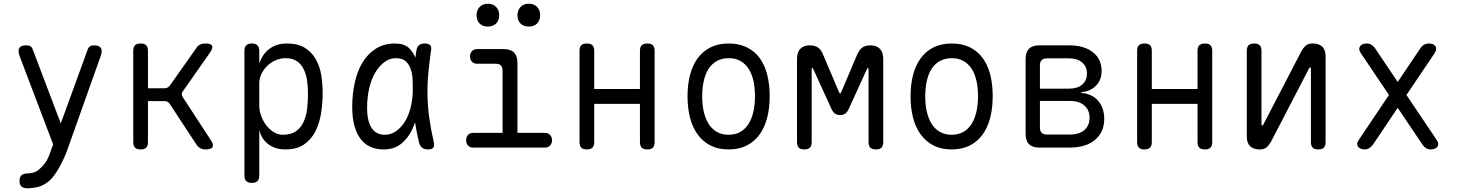

<svg xmlns="http://www.w3.org/2000/svg" viewBox="-20 -794 7840 1033"><path d="M257 7 266 -17 86 -491 82 -505Q80 -512 80 -519Q80 -535 90 -542.5Q100 -550 121 -550Q136 -550 144 -545Q152 -540 155 -531L307 -130L453 -531Q457 -540 464.5 -545Q472 -550 487 -550Q507 -550 517 -542Q527 -534 527 -519Q527 -513 526 -507Q525 -501 522 -493L343 10Q336 31 324.5 56Q313 81 299.5 105.5Q286 130 270 151.5Q254 173 236 186Q212 205 183 212Q154 219 129 219Q106 219 95.5 209.5Q85 200 85 180V179Q85 159 95.5 149Q106 139 129 139Q144 139 161 134Q178 129 193 115Q207 103 217 90.5Q227 78 234 64.5Q241 51 246.5 36.5Q252 22 257 7Z M736 10Q716 10 706.5 0.5Q697 -9 697 -30V-520Q697 -541 706.5 -550.5Q716 -560 737 -560Q757 -560 766.5 -550.5Q776 -541 776 -520V-319H865Q874 -319 881.5 -323Q889 -327 894 -334L1036 -535Q1044 -548 1056 -554Q1068 -560 1084 -560Q1115 -560 1121 -548Q1127 -536 1109 -510L964 -303Q958 -296 958 -288Q958 -280 963 -272L1113 -42Q1131 -16 1123.5 -3Q1116 10 1085 10Q1070 10 1058 3.5Q1046 -3 1037 -16L894 -234Q889 -242 882 -246Q875 -250 865 -250H776V-30Q776 -9 766.5 0.5Q757 10 736 10Z M1335 -560Q1355 -560 1365 -550Q1375 -540 1375 -520V-453Q1383 -476 1395.5 -495Q1408 -514 1426 -528.5Q1444 -543 1468 -551.5Q1492 -560 1523 -560Q1583 -560 1620.5 -536.5Q1658 -513 1679.5 -474.5Q1701 -436 1708.5 -389Q1716 -342 1716 -294Q1716 -240 1707.5 -185.5Q1699 -131 1677 -87.5Q1655 -44 1616 -17Q1577 10 1515 10Q1460 10 1422.5 -19Q1385 -48 1375 -96V150Q1375 171 1365 180.5Q1355 190 1335 190Q1315 190 1305 180.5Q1295 171 1295 150V-520Q1295 -540 1305 -550Q1315 -560 1335 -560ZM1516 -481Q1488 -481 1462 -469.5Q1436 -458 1417 -439Q1398 -420 1386.5 -396Q1375 -372 1375 -347V-224Q1375 -199 1384.5 -172Q1394 -145 1411 -122Q1428 -99 1451.5 -84Q1475 -69 1502 -69Q1546 -69 1572.5 -88Q1599 -107 1613.5 -138.5Q1628 -170 1632.5 -209.5Q1637 -249 1637 -290Q1637 -329 1631.5 -364Q1626 -399 1612 -425.5Q1598 -452 1575 -466.5Q1552 -481 1516 -481Z M2044 10Q2006 10 1975 -3Q1944 -16 1922 -44Q1900 -72 1887.5 -115Q1875 -158 1875 -219Q1875 -288 1889 -350.5Q1903 -413 1931.5 -459.5Q1960 -506 2003.5 -533Q2047 -560 2105 -560Q2153 -560 2180 -536Q2202 -515 2215 -484Q2217 -502 2220 -521Q2224 -543 2235 -551.5Q2246 -560 2265 -560Q2286 -560 2294.5 -550.5Q2303 -541 2299 -521Q2290 -459 2284.5 -400Q2279 -341 2280 -282Q2281 -223 2289.5 -160.5Q2298 -98 2314 -29Q2318 -9 2311 0.5Q2304 10 2283.5 10Q2263 10 2251 0.5Q2239 -9 2234 -29Q2221 -84 2213 -136Q2206 -114 2196 -94Q2174 -49 2137 -19.5Q2100 10 2044 10ZM2050 -69Q2083 -69 2110.5 -88Q2138 -107 2158 -139Q2178 -171 2189 -214.5Q2200 -258 2201 -306Q2201 -333 2200 -363.5Q2199 -394 2190.5 -420Q2182 -446 2164 -463.5Q2146 -481 2111 -481Q2076 -481 2047.5 -459.5Q2019 -438 1998 -402Q1977 -366 1966 -317Q1955 -268 1955 -212Q1955 -145 1978.5 -107Q2002 -69 2050 -69Z M2911 -79Q2929 -79 2939.5 -68Q2950 -57 2950 -39.5Q2950 -22 2939.5 -11Q2929 0 2912 0H2526Q2508 0 2498 -11Q2488 -22 2488 -39.5Q2488 -57 2498 -68Q2508 -79 2526 -79H2684V-413Q2684 -432 2675 -441.5Q2666 -451 2647 -451H2548Q2530 -451 2519.5 -462Q2509 -473 2509 -490.5Q2509 -508 2519.5 -519Q2530 -530 2548 -530H2689Q2727 -530 2745.5 -511.5Q2764 -493 2764 -455V-79ZM2825 -651Q2798 -651 2781 -667Q2764 -683 2764 -711Q2764 -740 2781 -757Q2798 -774 2825 -774Q2853 -774 2869.5 -757Q2886 -740 2886 -711Q2886 -684 2869.5 -667.5Q2853 -651 2825 -651ZM2605 -651Q2578 -651 2561 -667Q2544 -683 2544 -711Q2544 -740 2561 -757Q2578 -774 2605 -774Q2632 -774 2649 -757Q2666 -740 2666 -711Q2666 -684 2649 -667.5Q2632 -651 2605 -651Z M3137 10Q3117 10 3107.5 0.5Q3098 -9 3098 -30V-520Q3098 -541 3107.5 -550.5Q3117 -560 3137 -560Q3158 -560 3167.5 -550.5Q3177 -541 3177 -520V-315H3423V-520Q3423 -541 3433 -550.5Q3443 -560 3463 -560Q3483 -560 3492.5 -550.5Q3502 -541 3502 -520V-30Q3502 -9 3492.5 0.5Q3483 10 3463 10Q3442 10 3432.5 0.5Q3423 -9 3423 -30V-235H3177V-30Q3177 -9 3167 0.5Q3157 10 3137 10Z M3900 10Q3844 10 3803 -11Q3762 -32 3734 -70Q3706 -108 3692.5 -160.5Q3679 -213 3679 -276Q3679 -339 3692.5 -391Q3706 -443 3733.5 -480.5Q3761 -518 3802.5 -539Q3844 -560 3901 -560Q3957 -560 3999 -539Q4041 -518 4068 -480.5Q4095 -443 4108 -391Q4121 -339 4121 -277Q4121 -213 4107.5 -160.5Q4094 -108 4066.5 -70Q4039 -32 3997.5 -11Q3956 10 3900 10ZM3900 -69Q3936 -69 3962.5 -84Q3989 -99 4006.5 -126Q4024 -153 4033 -191.5Q4042 -230 4042 -277Q4042 -322 4033.5 -359.5Q4025 -397 4007.5 -424Q3990 -451 3963.5 -466Q3937 -481 3901 -481Q3864 -481 3837 -466Q3810 -451 3792.5 -424Q3775 -397 3766.5 -359Q3758 -321 3758 -275Q3758 -229 3767 -191Q3776 -153 3793.5 -126Q3811 -99 3837.5 -84Q3864 -69 3900 -69Z M4732 -30Q4732 -9 4722.5 0.5Q4713 10 4692.5 10Q4672 10 4662.5 0.5Q4653 -9 4653 -30V-413Q4653 -429 4650 -429Q4647 -429 4640 -413L4547 -209Q4540 -193 4529 -184Q4518 -175 4500 -175Q4482 -175 4471 -184Q4460 -193 4453 -209L4360 -413Q4352 -430 4349.5 -430Q4347 -430 4347 -413V-30Q4347 -9 4337.5 0.5Q4328 10 4307.5 10Q4287 10 4277.5 0.5Q4268 -9 4268 -30V-475Q4268 -513 4286 -531.5Q4304 -550 4336 -550Q4351 -550 4362 -547Q4373 -544 4382 -537.5Q4391 -531 4397.5 -521.5Q4404 -512 4408 -501L4490 -308Q4497 -291 4500 -291Q4503 -291 4510 -308L4592 -501Q4602 -524 4618 -537Q4634 -550 4664 -550Q4696 -550 4714 -531.5Q4732 -513 4732 -475Z M5100 10Q5044 10 5003 -11Q4962 -32 4934 -70Q4906 -108 4892.5 -160.5Q4879 -213 4879 -276Q4879 -339 4892.5 -391Q4906 -443 4933.5 -480.5Q4961 -518 5002.5 -539Q5044 -560 5101 -560Q5157 -560 5199 -539Q5241 -518 5268 -480.5Q5295 -443 5308 -391Q5321 -339 5321 -277Q5321 -213 5307.5 -160.5Q5294 -108 5266.5 -70Q5239 -32 5197.5 -11Q5156 10 5100 10ZM5100 -69Q5136 -69 5162.5 -84Q5189 -99 5206.5 -126Q5224 -153 5233 -191.5Q5242 -230 5242 -277Q5242 -322 5233.5 -359.5Q5225 -397 5207.5 -424Q5190 -451 5163.5 -466Q5137 -481 5101 -481Q5064 -481 5037 -466Q5010 -451 4992.5 -424Q4975 -397 4966.5 -359Q4958 -321 4958 -275Q4958 -229 4967 -191Q4976 -153 4993.5 -126Q5011 -99 5037.5 -84Q5064 -69 5100 -69Z M5572 0Q5534 0 5516 -18.5Q5498 -37 5498 -75V-475Q5498 -513 5516 -531.5Q5534 -550 5572 -550H5732Q5813 -550 5860 -513Q5907 -476 5907 -412Q5907 -365 5877 -333.5Q5847 -302 5797 -298V-294Q5855 -290 5888 -252Q5921 -214 5921 -154Q5921 -83 5871.5 -41.5Q5822 0 5736 0ZM5575 -251V-107Q5575 -89 5584.5 -79.5Q5594 -70 5613 -70H5736Q5786 -70 5814 -94Q5842 -118 5842 -161Q5842 -202 5814 -226.5Q5786 -251 5736 -251ZM5613 -480Q5594 -480 5584.5 -470.5Q5575 -461 5575 -443V-317H5732Q5776 -317 5802 -338.5Q5828 -360 5828 -399Q5828 -436 5802 -458Q5776 -480 5732 -480Z M6137 10Q6117 10 6107.5 0.5Q6098 -9 6098 -30V-520Q6098 -541 6107.5 -550.5Q6117 -560 6137 -560Q6158 -560 6167.5 -550.5Q6177 -541 6177 -520V-315H6423V-520Q6423 -541 6433 -550.5Q6443 -560 6463 -560Q6483 -560 6492.5 -550.5Q6502 -541 6502 -520V-30Q6502 -9 6492.5 0.5Q6483 10 6463 10Q6442 10 6432.5 0.5Q6423 -9 6423 -30V-235H6177V-30Q6177 -9 6167 0.5Q6157 10 6137 10Z M6688 -60V-520Q6688 -541 6697.5 -550.5Q6707 -560 6728 -560Q6748 -560 6757.5 -550.5Q6767 -541 6767 -520V-124Q6769 -118 6771 -118Q6773 -118 6773.5 -119.5Q6774 -121 6777 -124L6980 -515Q6991 -536 7004.5 -548Q7018 -560 7042 -560Q7077 -560 7094.5 -542.5Q7112 -525 7112 -490V-30Q7112 -9 7102.5 0.5Q7093 10 7072 10Q7052 10 7042.5 0.5Q7033 -9 7033 -30V-426Q7031 -432 7029 -432Q7027 -432 7026.5 -430.5Q7026 -429 7023 -426L6820 -35Q6809 -14 6795.5 -2Q6782 10 6758 10Q6723 10 6705.5 -7.5Q6688 -25 6688 -60Z M7698 -507 7547 -283 7709 -42Q7718 -29 7718 -19.5Q7718 -10 7712.5 -3.5Q7707 3 7697.5 6.5Q7688 10 7678 10Q7664 10 7653 3.5Q7642 -3 7633 -16L7500 -214L7367 -16Q7358 -4 7347 3Q7336 10 7321 10Q7312 10 7302.5 6.5Q7293 3 7287.5 -3.5Q7282 -10 7282 -19.5Q7282 -29 7291 -42L7453 -283L7302 -507Q7293 -521 7293 -530.5Q7293 -540 7299 -547Q7305 -554 7314 -557Q7323 -560 7333 -560Q7348 -560 7359 -553Q7370 -546 7379 -533L7500 -353L7621 -533Q7630 -547 7641.5 -553.5Q7653 -560 7668 -560Q7678 -560 7687 -557Q7696 -554 7701.5 -547.5Q7707 -541 7707 -531Q7707 -521 7698 -507Z"/></svg>

Font: Maple Mono Light
Style: Regular
Weight: 300
Monospace: yes
Designer: subframe7536
Version: Version 7.000